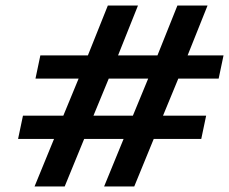

<svg xmlns="http://www.w3.org/2000/svg" viewBox="-20 -670 823 690"><path d="M457.5 -254.2H315.8L370.8 -387.5H512.5ZM565.8 -254.2 620.8 -387.5H765.8L783.3 -470.8H654.2L725.8 -650H617.5L545.8 -470.8H404.2L475.8 -650H367.5L295.8 -470.8H125L107.5 -387.5H262.5L207.5 -254.2H62.5L45 -170.8H174.2L104.2 0H212.5L282.5 -170.8H424.2L354.2 0H462.5L532.5 -170.8H703.3L720.8 -254.2Z"/></svg>

Font: BoonHome
Style: Bold Oblique
Weight: 700
Italic angle: -12°
Designer: Sungsit Sawaiwan
Foundry: Sungsit Sawaiwan
Version: Version 0.2